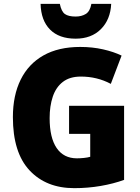

<svg xmlns="http://www.w3.org/2000/svg" viewBox="-20 -968 726 998"><path d="M339 -418H625V-33Q570 -13 503.5 -1.5Q437 10 366 10Q220 10 133.5 -82.5Q47 -175 47 -359Q47 -472 87.5 -554Q128 -636 206 -680Q284 -724 397 -724Q460 -724 515.5 -711.5Q571 -699 612 -679L556 -532Q485 -570 400 -570Q343 -570 307 -542.5Q271 -515 254.5 -466Q238 -417 238 -354Q238 -252 274.5 -198.5Q311 -145 380 -145Q396 -145 416 -147Q436 -149 449 -153V-272H339ZM558 -948Q554 -866 504.5 -816.5Q455 -767 373 -767Q287 -767 240 -814.5Q193 -862 191 -948H291Q299 -908 317.5 -895Q336 -882 373 -882Q404 -882 426 -895.5Q448 -909 455 -948Z"/></svg>

Font: Noto Sans Gurmukhi UI SemiCondensed Black
Style: Regular
Weight: 900
Width: 4
Designer: Jelle Bosma - Monotype Design Team
Foundry: Monotype Imaging Inc.
Version: Version 2.004; ttfautohint (v1.8.4.7-5d5b)